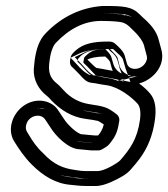

<svg xmlns="http://www.w3.org/2000/svg" viewBox="-20 -546 563 642"><path d="M357 -309C356 -311 355 -315 354 -317L348 -339C346 -344 336 -354 332 -357C302 -357 282 -352 272 -347C279 -340 297 -322 302 -319C323 -316 323 -315 357 -309ZM445 -267C489 -278 536 -325 519 -382L510 -415C504 -438 489 -459 465 -481C460 -485 454 -491 447 -498C420 -525 392 -526 325 -526H323C251 -521 186 -490 133 -435C111 -413 101 -381 96 -345C95 -335 94 -325 93 -316C91 -279 109 -247 136 -226C146 -218 147 -215 152 -210C184 -177 221 -155 263 -149C284 -146 298 -144 306 -142C308 -142 315 -138 327 -130C324 -115 316 -102 308 -93H297L254 -97H252C250 -97 234 -103 211 -127C201 -137 196 -145 192 -151L176 -175C156 -209 104 -223 60 -193C22 -167 3 -114 27 -74C44 -47 61 -21 86 4C124 42 166 68 216 72L235 74C245 75 256 76 271 76H299C317 76 335 70 353 62C379 50 403 38 418 20C429 8 438 -4 446 -14C474 -51 491 -94 498 -145C503 -181 500 -212 482 -233C472 -245 460 -256 445 -267ZM244 -47 286 -43H288H308C318 -43 325 -49 332 -53C344 -60 348 -67 356 -78C370 -97 375 -116 379 -143C380 -151 376 -159 371 -163C338 -189 328 -190 277 -198C247 -203 217 -217 192 -245C185 -252 180 -259 171 -266C146 -286 140 -306 146 -345C150 -376 159 -395 167 -403C211 -449 261 -476 318 -476C358 -476 382 -473 389 -471C408 -465 416 -453 427 -443C448 -423 458 -406 461 -396L470 -362C473 -352 472 -347 467 -337C451 -309 410 -309 404 -335L397 -360C393 -375 376 -390 366 -399C356 -408 347 -407 339 -407C296 -407 260 -401 234 -378C227 -372 217 -363 216 -353L214 -342C213 -334 216 -326 221 -322C224 -319 234 -310 246 -297C259 -283 268 -271 287 -269C306 -267 307 -265 337 -261C378 -255 422 -220 441 -198C447 -190 452 -175 448 -145C439 -80 414 -47 382 -10C376 -3 331 26 306 26H278C265 26 255 26 249 25L229 22C192 17 159 4 125 -33L124 -34C103 -53 89 -74 76 -96L71 -104C66 -112 65 -120 68 -130C76 -160 117 -170 132 -145L148 -121C166 -91 208 -49 244 -47ZM380 -318C379 -319 379 -321 379 -323L372 -347L371 -349C364 -365 353 -371 349 -375L342 -382H332C299 -382 277 -378 261 -370L230 -355L254 -330C261 -322 275 -305 288 -297L293 -294H298C318 -292 318 -291 352 -285L395 -277ZM430 -247C444 -237 455 -227 463 -217C474 -204 478 -182 473 -149C466 -102 451 -62 426 -29C417 -18 410 -9 399 3C388 16 368 28 343 40C326 48 312 51 299 51H271C257 51 246 51 238 50L219 47H218C176 44 139 22 104 -14C81 -38 64 -61 48 -87C33 -112 44 -152 74 -172C108 -195 143 -182 155 -162L170 -138C176 -128 183 -121 193 -110C218 -83 233 -74 251 -72C269 -70 279 -69 294 -68H295H318L326 -76C334 -85 342 -96 347 -110C349 -115 350 -121 351 -126L354 -141L341 -150C328 -160 321 -164 312 -166C303 -168 288 -171 267 -174C240 -178 216 -188 193 -206C185 -212 177 -219 170 -227C168 -229 164 -236 152 -245C130 -262 116 -287 118 -314C119 -323 119 -332 120 -341C125 -375 135 -400 151 -417C201 -469 260 -496 325 -501C395 -501 411 -500 430 -481L448 -463C470 -442 482 -425 486 -409L495 -375C506 -336 474 -299 439 -291L387 -278ZM245 -72C225 -73 186 -107 169 -134L155 -156C144 -174 136 -177 123 -181C91 -191 54 -173 44 -137C40 -122 42 -105 50 -91L54 -83C67 -61 84 -38 107 -16C146 26 184 42 226 47L245 49C253 50 264 51 278 51H306C345 51 388 22 401 7C434 -31 463 -71 473 -141C478 -174 474 -198 460 -214C438 -239 392 -277 341 -285C313 -289 312 -292 290 -294C282 -295 279 -298 264 -314C252 -327 244 -336 239 -340L241 -349C242 -350 245 -354 250 -359C269 -376 298 -382 339 -382C349 -382 347 -383 349 -381C359 -371 372 -357 373 -353L379 -329C382 -315 392 -304 403 -298C431 -282 471 -292 489 -324C493 -331 496 -339 497 -348C498 -356 496 -364 494 -369L486 -402C481 -420 467 -440 444 -461C437 -468 423 -487 396 -495C382 -499 359 -501 318 -501C253 -501 196 -469 149 -420C135 -406 126 -383 121 -349C115 -305 124 -272 156 -247C163 -242 167 -237 174 -229C203 -197 238 -179 274 -174C326 -166 325 -168 354 -145C350 -119 347 -107 336 -93C327 -81 326 -78 319 -74C312 -70 308 -68 308 -68H288ZM401 -314 416 -272 342 -286C307 -293 311 -292 292 -294L278 -296L268 -302C252 -312 240 -328 232 -336L216 -353L243 -366C264 -376 294 -382 332 -382H358L371 -370C375 -366 387 -358 392 -345V-344L399 -320C399 -318 400 -316 401 -314ZM409 -252C422 -242 433 -233 441 -223C453 -209 458 -181 453 -147C446 -98 430 -57 405 -24C397 -13 389 -3 378 9C367 22 349 32 325 43C310 50 301 51 299 51H271C258 51 249 51 245 50L224 47H222C197 45 161 29 125 -8C102 -32 85 -55 69 -82C50 -113 69 -160 95 -177C103 -182 108 -184 110 -184C110 -184 117 -187 129 -173C131 -171 132 -170 134 -167L149 -143C154 -135 161 -127 171 -116C194 -92 206 -75 250 -72L293 -68H335L348 -81C352 -86 356 -91 359 -96C365 -105 369 -117 371 -128L373 -137L362 -145C348 -155 343 -161 323 -165C312 -168 297 -170 275 -173C259 -175 241 -182 221 -196C211 -203 201 -211 192 -221C190 -223 185 -230 173 -240C152 -256 136 -283 138 -315C139 -324 140 -333 141 -343C146 -378 156 -406 173 -423C223 -475 278 -497 327 -501C394 -501 392 -502 408 -486C415 -479 421 -474 426 -469C448 -448 461 -430 466 -411L475 -378C489 -329 442 -294 426 -290L374 -277ZM251 -72C237 -77 204 -107 190 -129L175 -153C166 -167 148 -180 117 -183C98 -185 81 -182 68 -177C42 -167 29 -151 24 -134C20 -121 21 -108 28 -96L33 -88C46 -66 62 -44 85 -22C123 19 166 40 219 47L238 49C250 51 262 51 278 51H306C369 51 413 13 423 1C444 -23 463 -47 476 -80C483 -98 490 -119 493 -143C498 -174 495 -194 482 -209C461 -233 416 -275 349 -285C326 -289 322 -290 301 -293C298 -296 293 -302 286 -309C274 -322 265 -331 260 -335C259 -336 259 -338 259 -340L261 -351C261 -354 265 -358 272 -364C288 -378 302 -381 332 -382C341 -373 350 -363 352 -356L359 -332C363 -317 377 -298 411 -292C429 -289 449 -291 464 -295C488 -302 502 -315 510 -329C517 -341 519 -354 515 -366L506 -400C502 -415 489 -433 466 -455C460 -461 448 -481 410 -493C386 -500 361 -501 318 -501C233 -501 173 -462 128 -415C118 -405 112 -393 107 -375C105 -367 102 -357 101 -347C95 -306 101 -278 134 -252C140 -247 145 -242 152 -234C180 -203 218 -181 266 -174C317 -166 304 -173 333 -150C334 -149 334 -147 334 -145C332 -129 329 -116 325 -106C322 -99 319 -94 314 -88C305 -76 303 -73 298 -70L296 -68H291Z"/></svg>

Font: AppleStorm
Style: XbdFaxIta
Weight: 800
Foundry: Cannot Into Space Fonts
Version: Version 1.01